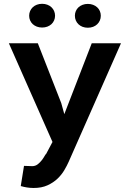

<svg xmlns="http://www.w3.org/2000/svg" viewBox="-20 -750 640 984"><path d="M293.9 -221.7 309.6 -165 450.2 -528.3H600.1L332 79.1Q323.2 99.1 309.3 122.6Q295.4 146 274.4 166Q253.4 186 223.4 199.7Q193.4 213.4 152.3 213.4Q142.6 213.4 134.3 212.6Q126 211.9 118.2 210.7Q110.4 209.5 102.8 207.8Q95.2 206.1 86.4 203.6L103 100.1Q111.3 100.1 124.3 100.8Q137.2 101.6 145 101.6Q161.1 101.6 173.6 91.8Q186 82 194.8 70.3Q203.6 58.6 209 48.8Q214.4 39.1 216.3 39.1L249 -22.5L25.4 -528.3H173.8ZM129.4 -669.4Q129.4 -682.1 134.3 -693.4Q139.2 -704.6 147.9 -712.9Q156.7 -721.2 168.9 -725.8Q181.2 -730.5 195.8 -730.5Q210.4 -730.5 222.7 -725.8Q234.9 -721.2 243.7 -712.9Q252.4 -704.6 257.3 -693.4Q262.2 -682.1 262.2 -669.4Q262.2 -656.7 257.3 -645.5Q252.4 -634.3 243.7 -626.2Q234.9 -618.2 222.7 -613.5Q210.4 -608.9 195.8 -608.9Q181.2 -608.9 168.9 -613.5Q156.7 -618.2 147.9 -626.2Q139.2 -634.3 134.3 -645.5Q129.4 -656.7 129.4 -669.4ZM363.8 -669.4Q363.8 -682.1 368.7 -693.4Q373.5 -704.6 382.3 -712.6Q391.1 -720.7 403.3 -725.3Q415.5 -730 430.2 -730Q444.8 -730 457 -725.3Q469.2 -720.7 478 -712.6Q486.8 -704.6 491.7 -693.4Q496.6 -682.1 496.6 -669.4Q496.6 -656.2 491.7 -645Q486.8 -633.8 478 -625.5Q469.2 -617.2 457 -612.5Q444.8 -607.9 430.2 -607.9Q415.5 -607.9 403.3 -612.5Q391.1 -617.2 382.3 -625.5Q373.5 -633.8 368.7 -645Q363.8 -656.2 363.8 -669.4Z"/></svg>

Font: TypoPRO Roboto Mono
Style: Bold
Weight: 700
Designer: Google
Version: Version 2.000986; 2015; ttfautohint (v1.3)